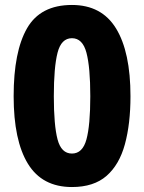

<svg xmlns="http://www.w3.org/2000/svg" viewBox="-20 -744 581 774"><path d="M506 -356Q506 -245 483.5 -162.5Q461 -80 409.5 -35Q358 10 270 10Q150 10 92.5 -84Q35 -178 35 -356Q35 -536 89 -630Q143 -724 270 -724Q390 -724 448 -629Q506 -534 506 -356ZM197 -356Q197 -239 212 -182Q227 -125 270 -125Q313 -125 328.5 -182Q344 -239 344 -356Q344 -473 328.5 -531.5Q313 -590 270 -590Q227 -590 212 -531.5Q197 -473 197 -356Z"/></svg>

Font: Noto Sans Gujarati SemiCondensed ExtraBold
Style: Regular
Weight: 800
Width: 4
Designer: Jelle Bosma - Monotype Design Team, Universal Thirst
Foundry: Monotype Imaging Inc.
Version: Version 2.106; ttfautohint (v1.8.4.7-5d5b)